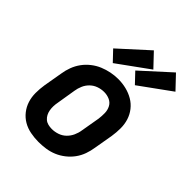

<svg xmlns="http://www.w3.org/2000/svg" viewBox="-222 -912 1044 1044"><g transform="rotate(45 300.0 -390.0)"><path d="M255 8Q224 8 193 2Q162 -4 136.5 -19Q111 -34 92.5 -57.5Q74 -81 65 -109.5Q56 -138 56 -169.5Q56 -201 61 -233L80 -343Q84 -370 94 -397Q104 -424 121 -447.5Q138 -471 161.5 -489.5Q185 -508 211.5 -519Q238 -530 265.5 -535.5Q293 -541 321 -541Q353 -541 383 -533.5Q413 -526 438.5 -511Q464 -496 482.5 -472.5Q501 -449 510 -420.5Q519 -392 519 -360.5Q519 -329 514 -297L495 -187Q491 -160 481.5 -133Q472 -106 455 -82.5Q438 -59 414.5 -40.5Q391 -22 364.5 -11Q338 0 310 4Q282 8 255 8ZM257 -93Q279 -93 301 -100.5Q323 -108 339.5 -124Q356 -140 365.5 -161Q375 -182 378 -203L397 -313Q400 -336 399.5 -358.5Q399 -381 389 -400Q379 -419 359 -428Q339 -437 316 -437Q294 -437 272.5 -429.5Q251 -422 234.5 -406Q218 -390 209 -369Q200 -348 197 -327L179 -217Q176 -202 175.5 -187Q175 -172 177.5 -157.5Q180 -143 186.5 -130.5Q193 -118 203.5 -109Q214 -100 228 -96.5Q242 -93 257 -93ZM408 -581 353 -639 517 -788 589 -712ZM238 -581 183 -639 347 -788 419 -712Z"/></g></svg>

Font: Iosevka Curly Slab Extended
Style: Bold Italic
Weight: 700
Width: 7
Italic angle: -9°
Monospace: yes
Designer: Belleve Invis
Foundry: Belleve Invis
Version: Version 11.0.0; ttfautohint (v1.8.3)